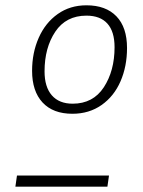

<svg xmlns="http://www.w3.org/2000/svg" viewBox="-20 -704 538 724"><path d="M459 -523Q459 -454 434.5 -397.5Q410 -341 363 -308Q316 -275 253 -275Q180 -275 140.5 -317.5Q101 -360 101 -437Q101 -505 126 -561.5Q151 -618 197.5 -651Q244 -684 306 -684Q379 -684 419 -642.5Q459 -601 459 -523ZM148 -435Q148 -376 175.5 -344.5Q203 -313 254 -313Q331 -313 371.5 -375Q412 -437 412 -526Q412 -585 385 -615Q358 -645 306 -645Q229 -645 188.5 -584.5Q148 -524 148 -435ZM38 0 44 -42H391L385 0Z"/></svg>

Font: Fira Sans ExtraLight
Style: Italic
Weight: 275
Italic angle: -8°
Designer: Carrois Corporate & Edenspiekermann AG
Foundry: Carrois Corporate GbR & Edenspiekermann AG
Version: Version 4.203